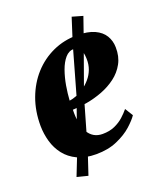

<svg xmlns="http://www.w3.org/2000/svg" viewBox="-138 -734 769 917"><g transform="rotate(-20 247.0 -275.0)"><path d="M450.5 -104Q437 -83.5 406.8 -56.2Q376.5 -29 330.2 -8.8Q284 11.5 223 11.5Q167.5 11.5 128.5 -7Q89.5 -25.5 65.2 -56.8Q41 -88 30 -126.8Q19 -165.5 18.5 -206Q18 -281.5 41.5 -345Q65 -408.5 107.2 -455.2Q149.5 -502 206.5 -528Q263.5 -554 330 -554Q384.5 -554 418.2 -538.5Q452 -523 468 -496.5Q484 -470 484.5 -437Q485.5 -390 466.2 -355Q447 -320 414.8 -295.8Q382.5 -271.5 343.2 -256.5Q304 -241.5 264 -234.5Q224 -227.5 190 -226.5Q189 -190 194.2 -161Q199.5 -132 211 -111.5Q222.5 -91 241 -80Q259.5 -69 284.5 -69Q320 -69 346.8 -81Q373.5 -93 392.8 -110.5Q412 -128 425.5 -144.5ZM294.5 -498Q268 -498 249.2 -476.2Q230.5 -454.5 218.2 -420.2Q206 -386 199.2 -346.8Q192.5 -307.5 190.5 -272.5Q207 -274.5 226.8 -282.2Q246.5 -290 265.8 -303.5Q285 -317 301.2 -336Q317.5 -355 326.8 -379.5Q336 -404 335 -433.5Q334 -467.5 323.5 -482.8Q313 -498 294.5 -498ZM152 95.5 96.5 81.5 140 -29 228.5 -281 298.5 -527.5 336.5 -646 390.5 -630.5 351.5 -518.5 262.5 -270.5 189.5 -17Z"/></g></svg>

Font: Merriweather 60pt Black
Style: Italic
Weight: 900
Italic angle: -7.8°
Version: Version 2.101